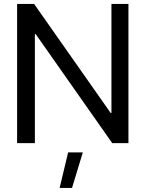

<svg xmlns="http://www.w3.org/2000/svg" viewBox="-20 -723 739 970"><path d="M66.4 0V-703.1H152.3L539.1 -152.3H543V-703.1H628.9V0H546.9L160.2 -550.8H156.2V0ZM281.2 226.6 324.2 46.9H398.4L343.8 226.6Z"/></svg>

Font: 和音 by 宁静之雨，公众号njzyshare
Style: Regular
Weight: 400
Designer: Steve Matteson
Foundry: Ascender Corporation
Version: Version 6.00;June 8, 2018;FontCreator 11.0.0.2388 32-bit